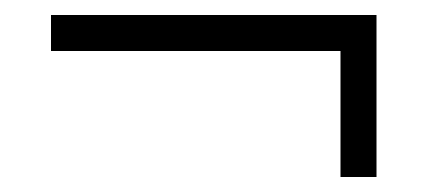

<svg xmlns="http://www.w3.org/2000/svg" viewBox="-20 -453 592 256"><path d="M434 -385H48V-433H482V-217H434Z"/></svg>

Font: Ibarra Real Nova SemiBold
Style: Regular
Weight: 600
Designer: Jose Maria Ribagorda & Octavio Pardo
Foundry: Jose Maria Ribagorda
Version: Version 1.014